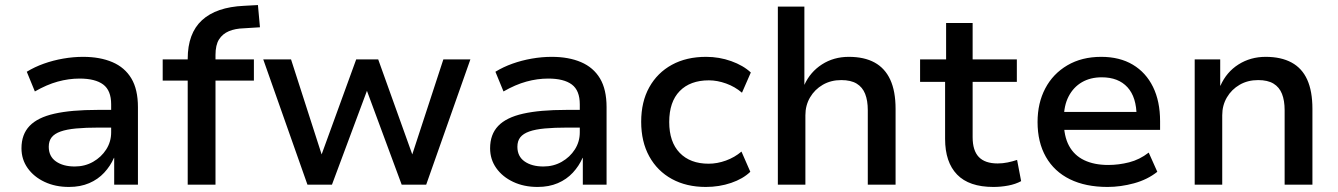

<svg xmlns="http://www.w3.org/2000/svg" viewBox="-20 -731 5297 760"><path d="M253 9Q199 9 156.5 -11Q114 -31 89.5 -65.5Q65 -100 65 -144Q65 -199 97 -232.5Q129 -266 195.5 -281Q262 -296 366 -296H436V-226H371Q319 -226 281.5 -222.5Q244 -219 220 -210.5Q196 -202 184.5 -187.5Q173 -173 173 -150Q173 -112 201.5 -92Q230 -72 276 -72Q316 -72 348.5 -90.5Q381 -109 400.5 -139.5Q420 -170 420 -207V-318Q420 -373 388.5 -396.5Q357 -420 295 -420Q252 -420 208.5 -408Q165 -396 118 -369L86 -447Q117 -466 153.5 -479Q190 -492 230 -499Q270 -506 309 -506Q376 -506 425 -485Q474 -464 500 -420.5Q526 -377 526 -307V0H432V-106H431Q417 -74 392.5 -47.5Q368 -21 333 -6Q298 9 253 9Z M723 0V-412H624V-496H753L723 -467V-498Q723 -599 779.5 -651Q836 -703 946 -708L1001 -711L1009 -623L945 -619Q911 -618 886 -607.5Q861 -597 847 -575Q833 -553 833 -513V-487L817 -496H985V-412H833V0Z M1197 0 1022 -496H1132L1255 -114H1251L1390 -496H1477L1614 -114H1610L1735 -496H1842L1667 0H1570L1426 -389H1439L1294 0Z M2108 9Q2054 9 2011.5 -11Q1969 -31 1944.5 -65.5Q1920 -100 1920 -144Q1920 -199 1952 -232.5Q1984 -266 2050.5 -281Q2117 -296 2221 -296H2291V-226H2226Q2174 -226 2136.5 -222.5Q2099 -219 2075 -210.5Q2051 -202 2039.5 -187.5Q2028 -173 2028 -150Q2028 -112 2056.5 -92Q2085 -72 2131 -72Q2171 -72 2203.5 -90.5Q2236 -109 2255.5 -139.5Q2275 -170 2275 -207V-318Q2275 -373 2243.5 -396.5Q2212 -420 2150 -420Q2107 -420 2063.5 -408Q2020 -396 1973 -369L1941 -447Q1972 -466 2008.5 -479Q2045 -492 2085 -499Q2125 -506 2164 -506Q2231 -506 2280 -485Q2329 -464 2355 -420.5Q2381 -377 2381 -307V0H2287V-106H2286Q2272 -74 2247.5 -47.5Q2223 -21 2188 -6Q2153 9 2108 9Z M2774 9Q2697 9 2639.5 -22.5Q2582 -54 2550 -112Q2518 -170 2518 -249Q2518 -328 2550 -385.5Q2582 -443 2639.5 -474.5Q2697 -506 2775 -506Q2827 -506 2874.5 -489Q2922 -472 2952 -444L2917 -364Q2889 -388 2854 -400.5Q2819 -413 2786 -413Q2712 -413 2670.5 -370.5Q2629 -328 2629 -248Q2629 -169 2670.5 -126Q2712 -83 2785 -83Q2819 -83 2853.5 -95.5Q2888 -108 2915 -131L2950 -51Q2921 -23 2874 -7Q2827 9 2774 9Z M3059 0V-705H3164V-395Q3187 -446 3233.5 -476Q3280 -506 3340 -506Q3401 -506 3442 -483.5Q3483 -461 3504 -415.5Q3525 -370 3525 -300V0H3415V-295Q3415 -333 3404.5 -359.5Q3394 -386 3371 -400Q3348 -414 3310 -414Q3269 -414 3237 -395.5Q3205 -377 3186.5 -345.5Q3168 -314 3168 -275V0Z M3912 9Q3816 9 3768.5 -40Q3721 -89 3721 -181V-407H3622V-496H3725V-640H3830V-496H4005V-407H3830V-188Q3830 -135 3854.5 -109.5Q3879 -84 3929 -84Q3949 -84 3968.5 -88Q3988 -92 4006 -98L4022 -14Q4000 -2 3971 3.5Q3942 9 3912 9Z M4364 9Q4277 9 4215 -21.5Q4153 -52 4120 -110Q4087 -168 4087 -248Q4087 -323 4117.5 -381Q4148 -439 4205 -472.5Q4262 -506 4339 -506Q4412 -506 4464 -475Q4516 -444 4544 -387Q4572 -330 4572 -251V-217H4172V-288H4497L4479 -270Q4479 -346 4443 -385.5Q4407 -425 4341 -425Q4296 -425 4262.5 -405.5Q4229 -386 4210 -349.5Q4191 -313 4191 -261V-250Q4191 -192 4211.5 -154Q4232 -116 4271.5 -97Q4311 -78 4367 -78Q4408 -78 4449.5 -88.5Q4491 -99 4527 -127L4561 -51Q4522 -20 4469 -5.5Q4416 9 4364 9Z M4709 0V-496H4810V-392H4811Q4835 -446 4882.5 -476Q4930 -506 4990 -506Q5051 -506 5092.5 -483.5Q5134 -461 5154.5 -415.5Q5175 -370 5175 -300V0H5065V-295Q5065 -333 5054.5 -359.5Q5044 -386 5021 -400Q4998 -414 4960 -414Q4919 -414 4887 -395.5Q4855 -377 4836.5 -345.5Q4818 -314 4818 -275V0Z"/></svg>

Font: Nunito Sans 8pt SemiBold
Style: Regular
Weight: 600
Version: Version 3.101;gftools[0.9.27]